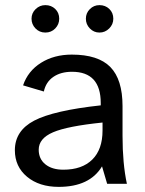

<svg xmlns="http://www.w3.org/2000/svg" viewBox="-20 -717 566 749"><path d="M422 -644Q422 -622 406 -606Q390 -590 368 -590Q346 -590 330.5 -606Q315 -622 315 -644Q315 -666 330.5 -681.5Q346 -697 368 -697Q391 -697 406.5 -682Q422 -667 422 -644ZM211 -644Q211 -622 195.5 -606Q180 -590 157 -590Q134 -590 118.5 -606Q103 -622 103 -644Q103 -666 119 -681.5Q135 -697 157 -697Q180 -697 195.5 -682Q211 -667 211 -644ZM131 -133Q131 -97 157 -76Q183 -55 227 -55Q300 -55 340 -94.5Q380 -134 380 -208V-239Q243 -225 187 -201Q131 -177 131 -133ZM378 -68Q330 12 209 12Q133 12 85.5 -27.5Q38 -67 38 -131Q38 -207 113.5 -246.5Q189 -286 373 -306V-315Q373 -437 261 -437Q217 -437 188 -417Q159 -397 151 -360L70 -384Q89 -440 140 -472Q191 -504 260 -504Q363 -504 410.5 -455.5Q458 -407 458 -303V-187Q458 -79 475 0H398Z"/></svg>

Font: Atkinson Hyperlegible Pro
Style: Regular
Weight: 400
Designer: Elliott Scott, Megan Eiswerth, Linus Boman, Theodore Petrosky, Jacob Perez
Foundry: Braille Institute
Version: Version 1.5.1